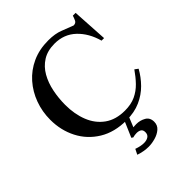

<svg xmlns="http://www.w3.org/2000/svg" viewBox="-227 -740 1074 1074"><g transform="rotate(-45 310.0 -202.5)"><path d="M567.4 -156.7 586.9 -142.1Q563 -99.1 528.1 -63.7Q493.2 -28.3 445.6 -7.1Q397.9 14.2 335.4 14.2Q240.7 14.2 173.6 -26.9Q106.4 -67.9 70.8 -137Q35.2 -206.1 35.2 -289.6Q35.2 -353.5 56.4 -411.6Q77.6 -469.7 117.4 -514.9Q157.2 -560.1 213.6 -585.9Q270 -611.8 341.3 -611.8Q395 -611.8 432.4 -596.7Q469.7 -581.5 501 -570.3Q519 -570.3 525.6 -584Q532.2 -597.7 536.6 -612.3H558.6L571.3 -399.9H551.3Q529.8 -478 479 -526.1Q428.2 -574.2 353.5 -574.2Q297.4 -574.2 258.8 -549.8Q220.2 -525.4 197 -484.4Q173.8 -443.4 163.6 -392.6Q153.3 -341.8 153.3 -289.1Q153.3 -215.8 176.8 -157.2Q200.2 -98.6 247.8 -64.5Q295.4 -30.3 367.2 -30.3Q416.5 -30.3 451.9 -46.9Q487.3 -63.5 514.9 -92Q542.5 -120.6 567.4 -156.7ZM439 129.4Q439 156.7 419.2 173.8Q399.4 190.9 371.3 198.7Q343.3 206.5 318.4 206.5Q281.2 206.5 241.2 192.9L256.8 161.6Q289.1 173.3 314.5 173.3Q335 173.3 348.9 164.3Q362.8 155.3 362.8 135.7Q362.8 117.7 351.8 110.8Q340.8 104 324.7 104Q309.6 104 293.9 108.4L284.7 102.1L325.7 6.8H359.9L334.5 68.8Q339.8 68.4 346.7 67.9Q353.5 67.4 358.4 67.4Q388.7 67.4 413.8 81.8Q439 96.2 439 129.4Z"/></g></svg>

Font: Scheherazade New Medium
Style: Regular
Weight: 500
Designer: SIL International
Foundry: SIL International
Version: Version 4.000